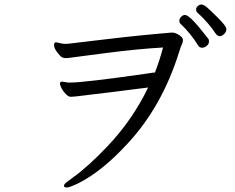

<svg xmlns="http://www.w3.org/2000/svg" viewBox="-20 -819 1040 849"><path d="M255 -458Q257 -458 281 -454H292Q352 -454 625 -493L646 -496Q655 -498 661 -498H665Q686 -552 701 -609Q594 -603 452.5 -585Q311 -567 296 -564.5Q281 -562 272 -562Q263 -562 255.5 -565Q248 -568 233.5 -587Q219 -606 219 -619Q219 -632 228 -632L256 -626L270 -625L285 -626Q304 -628 449.5 -645.5Q595 -663 739 -675H741Q755 -675 772 -664Q789 -653 789 -642.5Q789 -632 784.5 -623.5Q780 -615 773 -592Q697 -348 544 -184Q432 -62 329 -10Q288 10 276.5 10Q265 10 264 6L263 3Q263 -4 271.5 -11Q280 -18 301 -33Q372 -84 456 -173Q566 -289 635 -432Q605 -428 563 -423Q521 -418 476.5 -412Q432 -406 393 -402L328 -394Q302 -391 292.5 -391Q283 -391 271 -403Q259 -415 252 -429Q245 -443 245 -449Q245 -458 255 -458ZM798 -753Q819 -753 888 -664Q901 -648 902.5 -645.5Q904 -643 904 -634Q904 -625 894.5 -616.5Q885 -608 873.5 -608Q862 -608 856 -618Q823 -672 777 -715Q773 -719 773 -727.5Q773 -736 781 -744.5Q789 -753 798 -753ZM933 -671Q923 -688 899.5 -715.5Q876 -743 853 -763Q847 -769 847 -777Q847 -785 854.5 -792Q862 -799 871 -799Q880 -799 894 -787.5Q908 -776 944.5 -739.5Q981 -703 981 -690.5Q981 -678 971 -668.5Q961 -659 951.5 -659Q942 -659 933 -671Z"/></svg>

Font: LXGW WenKai Mono Lite
Style: Regular
Weight: 400
Monospace: yes
Designer: LXGW / Fontworks Inc.
Foundry: LXGW / Fontworks Inc.
Version: Version 1.520; June 14, 2025